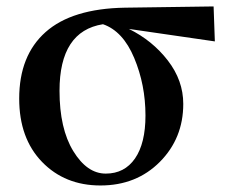

<svg xmlns="http://www.w3.org/2000/svg" viewBox="-20 -564 714 600"><path d="M434.6 -203.1Q434.6 -298.8 399.4 -382.8Q364.3 -466.8 301.8 -488.3Q166 -466.8 166 -280.3Q166 -162.1 209 -91.8Q252 -21.5 310.5 -21.5Q369.1 -21.5 401.9 -68.8Q434.6 -116.2 434.6 -203.1ZM651.4 -434.6 382.8 -473.6Q456.1 -437.5 504.4 -375Q552.7 -312.5 552.7 -239.3Q552.7 -131.8 479.5 -58.1Q406.2 15.6 293.9 15.6Q182.6 15.6 111.3 -58.1Q40 -131.8 40 -255.9Q40 -390.6 122.6 -463.9Q205.1 -537.1 370.1 -540L647.5 -543.9Z"/></svg>

Font: Bpmf Zihi Serif Bold
Style: Bold
Weight: 700
Foundry: But Ko
Version: Version 1.320